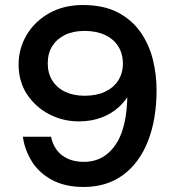

<svg xmlns="http://www.w3.org/2000/svg" viewBox="-20 -732 690 764"><path d="M313 12Q239 12 187 -16Q135 -44 106.5 -90Q78 -136 71 -188H183Q193 -140 227 -114Q261 -88 314 -88Q399 -88 446 -166Q493 -244 486 -405L497 -363Q482 -333 453.5 -306.5Q425 -280 384.5 -264.5Q344 -249 293 -249Q231 -249 176.5 -277Q122 -305 88 -356Q54 -407 54 -476Q54 -538 85.5 -592Q117 -646 175 -679Q233 -712 309 -712Q392 -712 448 -683Q504 -654 538.5 -605Q573 -556 588 -496Q603 -436 603 -374Q603 -258 569 -171Q535 -84 470 -36Q405 12 313 12ZM317 -351Q364 -351 398 -367Q432 -383 450.5 -412Q469 -441 469 -479Q469 -518 450.5 -547.5Q432 -577 397.5 -593Q363 -609 316 -609Q271 -609 238.5 -593Q206 -577 188 -548.5Q170 -520 170 -480Q170 -440 188.5 -411Q207 -382 240 -366.5Q273 -351 317 -351Z"/></svg>

Font: Host Grotesk Light SemiBold
Style: Regular
Weight: 600
Version: Version 1.003